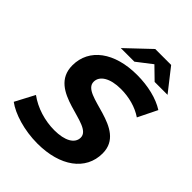

<svg xmlns="http://www.w3.org/2000/svg" viewBox="-263 -1028 1167 1167"><g transform="rotate(45 320.5 -444.5)"><path d="M435 -832 512 -757H623L510 -901H373L221 -757H338ZM249 -496C249 -546 304 -582 398 -582C467 -582 535 -564 588 -528L649 -652C588 -691 501 -712 407 -712C213 -712 87 -619 87 -475C87 -252 434 -312 434 -200C434 -149 378 -118 289 -118C206 -118 122 -144 58 -191L-8 -66C51 -22 159 12 273 12C468 12 596 -81 596 -226C596 -441 248 -381 249 -496Z"/></g></svg>

Font: AWKNG-Font
Style: Bold Italic
Weight: 700
Italic angle: -11.3°
Designer: Awakening Church
Foundry: Awakening Church
Version: Version 1.700;PS 001.700;hotconv 1.0.88;makeotf.lib2.5.64775